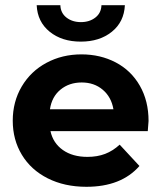

<svg xmlns="http://www.w3.org/2000/svg" viewBox="-20 -711 620 738"><path d="M548 -207H174Q184 -161 221.5 -134.5Q259 -108 316 -108Q354 -108 384 -119.5Q414 -131 440 -155L516 -73Q446 7 312 7Q228 7 163.5 -25.5Q99 -58 64 -116Q29 -174 29 -247Q29 -320 63.5 -378.5Q98 -437 158.5 -469.5Q219 -502 293 -502Q366 -502 425 -471Q484 -440 517.5 -381.5Q551 -323 551 -246Q551 -243 548 -207ZM172 -291H416Q408 -338 375 -366Q342 -394 294 -394Q246 -394 212.5 -366.5Q179 -339 172 -291ZM121 -691H212Q213 -661 235.5 -643.5Q258 -626 291 -626Q324 -626 346.5 -643.5Q369 -661 370 -691H460Q457 -627 410 -589Q363 -551 290.5 -551Q218 -551 171 -589Q124 -627 121 -691Z"/></svg>

Font: Montserrat Ace
Style: Bold
Weight: 700
Designer: Julieta Ulanovsky
Foundry: Julieta Ulanovsky
Version: Version 1